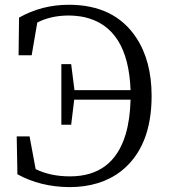

<svg xmlns="http://www.w3.org/2000/svg" viewBox="-20 -766 709 802"><path d="M57.6 -535.2 59.6 -692.4Q154.3 -746.1 267.6 -746.1Q457 -746.1 547.9 -610.4Q613.3 -512.7 613.3 -365.2Q613.3 -151.4 485.4 -50.8Q399.4 15.6 269.5 15.6Q148.4 14.6 52.7 -38.1L49.8 -196.3H103.5L128.9 -59.6Q190.4 -29.3 272.5 -29.3Q452.1 -29.3 504.9 -205.1Q523.4 -267.6 525.4 -349.6H290L277.3 -245.1H236.3V-498H277.3L291 -389.6H525.4Q515.6 -652.3 333 -694.3Q299.8 -701.2 263.7 -701.2Q190.4 -700.2 135.7 -671.9L112.3 -535.2Z"/></svg>

Font: GenYoMin JP Regular
Style: Regular
Weight: 400
Version: Version 1.001;PS 1;hotconv 16.6.51;makeotf.lib2.5.65220 DEVE